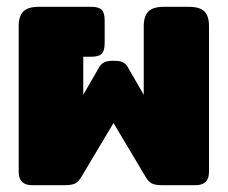

<svg xmlns="http://www.w3.org/2000/svg" viewBox="-20 -545 670 565"><path d="M35 -39V-468Q35 -497 48.5 -511Q62 -525 95 -525H248Q271 -525 279.5 -516Q288 -507 288 -485V-418Q288 -396 279.5 -387Q271 -378 248 -378H225V-266L270 -344Q276 -356 285.5 -361Q295 -366 310 -366H318Q334 -366 343 -361Q352 -356 358 -344L403 -266V-468Q403 -497 416.5 -511Q430 -525 463 -525H534Q568 -525 581.5 -511.5Q595 -498 595 -468V-39Q595 0 555 0H459Q436 0 426 -5.5Q416 -11 407 -27L314 -183L221 -27Q212 -11 202 -5.5Q192 0 169 0H75Q35 0 35 -39Z"/></svg>

Font: Mitr
Style: Bold
Weight: 700
Designer: Thanarat Vachiruckul
Foundry: Cadson Demak
Version: Version 1.003